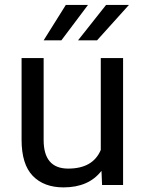

<svg xmlns="http://www.w3.org/2000/svg" viewBox="-20 -770 603 799"><path d="M69.8 -528.3H161.6V-187.5Q161.6 -68.4 263.7 -68.4Q366.7 -68.4 399.4 -146V-528.3H492.2V0H404.8L402.3 -59.1Q349.1 9.8 244.6 9.8Q162.6 9.8 116.2 -38.3Q69.8 -86.4 69.8 -188.5ZM383.8 -602.1H304.7L421.4 -749.5H516.6ZM161.6 -602.1 253.9 -749.5H346.2L235.4 -602.1Z"/></svg>

Font: Bert Sans Medium
Style: Regular
Weight: 500
Designer: Christian Robertson, Adam Twardoch, & Cristiano Sobral
Foundry: Google
Version: Version 12.135;January 10, 2020;FontCreator 12.0.0.2547 64-b